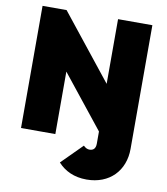

<svg xmlns="http://www.w3.org/2000/svg" viewBox="-99 -794 956 1102"><g transform="rotate(10 379.0 -243.0)"><path d="M59 0H259V-364L503 -58V13C503 42 489 54 467 54C456 54 445 50 432 37L313 156C352 199 407 226 480 226C614 226 699 136 699 9V-712H499V-335L199 -712H59Z"/></g></svg>

Font: MV Cash Black
Style: Regular
Weight: 900
Designer: Rodrigo Fuenzalida
Foundry: fragTYPE
Version: Version 1.100;Glyphs 3.1.2 (3151)